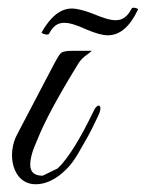

<svg xmlns="http://www.w3.org/2000/svg" viewBox="-20 -475 376 495"><path d="M25 -130C-4 -78 12 0 72 0C109 0 139 -25 158 -46C168 -57 179 -74 191 -96C204 -118 212 -133 216 -141L232 -174C247 -203 234 -212 223 -192C187 -117 156 -67 129 -41L90 -22C69 -22 58 -31 58 -50C58 -67 64 -88 76 -114C94 -160 129 -225 180 -308C186 -319 195 -328 207 -336L217 -344H166C151 -344 141 -342 137 -338C133 -335 125 -321 112 -296ZM258 -384C289 -384 315 -406 336 -451L334 -453C326 -456 320 -456 319 -452C298 -413 272 -418 221 -439C198 -448 179 -453 165 -453C136 -453 110 -432 87 -391L91 -388C100 -385 106 -385 107 -389C126 -425 152 -422 203 -399C226 -389 245 -384 258 -384Z"/></svg>

Font: VL Great Vibes
Style: Regular
Weight: 400
Designer: Robert E. Leuschke
Foundry: Robert E. Leuschke
Version: Version 1.001